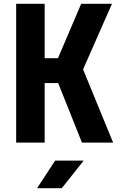

<svg xmlns="http://www.w3.org/2000/svg" viewBox="-20 -750 640 1010"><path d="M65 0V-730H215V-444H285L407 -730H569L417 -385L575 0H411L286 -313H215V0ZM175 240 270 95H420L305 240Z"/></svg>

Font: JetBrains Mono NL ExtraBold
Style: Regular
Weight: 800
Designer: Philipp Nurullin, Konstantin Bulenkov
Foundry: JetBrains
Version: Version 2.304; ttfautohint (v1.8.4.7-5d5b)